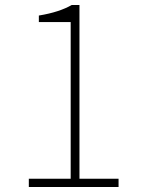

<svg xmlns="http://www.w3.org/2000/svg" viewBox="-20 -746 561 766"><path d="M95 0H453V-33H297V-726H266C235 -708 191 -693 135 -684V-658H262V-33H95Z"/></svg>

Font: Noto Sans Japanese Thin
Style: Regular
Weight: 100
Designer: Ryoko NISHIZUKA (kana & ideographs); Paul D. Hunt (Latin, Greek & Cyrillic); Wenlong ZHANG (bopomofo); Sandoll Communica
Foundry: Adobe Systems Incorporated
Version: Version 1.000;PS 1;hotconv 1.0.78;makeotf.lib2.5.61930